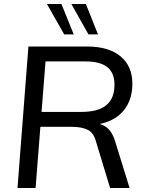

<svg xmlns="http://www.w3.org/2000/svg" viewBox="-20 -946 735 966"><path d="M159 0H68L123 -712H418Q527 -712 586.5 -662.5Q646 -613 646 -525Q646 -427 583.5 -370.5Q521 -314 395 -314L438 -328Q486 -328 516.5 -305Q547 -282 563 -223L632 0H534L462 -237Q450 -280 419 -294Q388 -308 341 -308H169L175 -383H390Q474 -383 515 -417Q556 -451 556 -520Q556 -579 520 -608Q484 -637 411 -637H209ZM425 -773 339 -926H412L473 -773ZM303 -773 216 -926H289L351 -773Z"/></svg>

Font: Muli Medium
Style: Italic
Weight: 500
Italic angle: -4.541°
Designer: Vernon Adams
Foundry: Vernon Adams
Version: Version 2.100; ttfautohint (v1.8.1.43-b0c9)